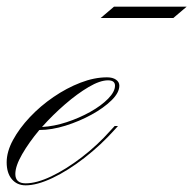

<svg xmlns="http://www.w3.org/2000/svg" viewBox="-67 -547 580 576"><path d="M10 3Q43 3 87 -18Q131 -39 178 -75Q225 -111 265 -156L277 -169H287L278 -159Q236 -112 186.5 -73.5Q137 -35 90.5 -13Q44 9 10 9Q-16 9 -31.5 -9.5Q-47 -28 -47 -60Q-47 -92 -28 -127Q-9 -162 22.5 -195.5Q54 -229 93.5 -256Q133 -283 174.5 -299Q216 -315 254 -315Q271 -315 281 -308Q291 -301 291 -290Q291 -269 267.5 -246Q244 -223 207.5 -203Q171 -183 129.5 -170Q88 -157 51 -157Q20 -120 -0.5 -84.5Q-21 -49 -21 -25Q-21 3 10 3ZM257 -306Q233 -306 199 -286Q165 -266 128 -234Q91 -202 59 -166Q95 -168 133 -180.5Q171 -193 204 -211.5Q237 -230 257.5 -251Q278 -272 278 -290Q278 -306 257 -306ZM235 -493 275 -527H493L453 -493Z"/></svg>

Font: Ballet 16pt
Style: Regular
Weight: 400
Designer: Maximiliano R. Sproviero
Foundry: Omnibus-Type
Version: Version 1.100; ttfautohint (v1.8.3)